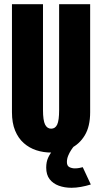

<svg xmlns="http://www.w3.org/2000/svg" viewBox="-20 -720 490 920"><path d="M225.1 11Q187.8 11 153.8 -0.1Q119.9 -11.3 93.7 -34.5Q67.5 -57.7 52.4 -94.3Q37.3 -130.9 37.3 -182.3V-700H186V-192.9Q186 -143.1 196 -123.2Q206 -103.4 225.1 -103.4Q244.9 -103.4 254.1 -123.2Q263.3 -143 263.3 -192.6V-700H412V-182.3Q412 -113.9 386.1 -71.3Q360.3 -28.6 317.7 -8.8Q275.1 11 225.1 11ZM335.4 -20.5Q328.7 -12.9 320.6 -0.5Q312.4 11.9 306.5 26.6Q300.6 41.3 300.6 56.6Q300.6 74.6 312.4 80.7Q324.3 86.8 338.9 86.8Q349.6 86.8 359.8 84.9Q370 83 376.5 81.1L415.1 164Q391.9 171.2 368.1 175.5Q344.3 179.8 322.5 179.8Q289 179.8 261.5 169.7Q233.9 159.6 217.6 138.4Q201.4 117.1 201.4 83.1Q201.4 55.9 210.7 35.7Q220 15.5 232.7 1.5Q245.4 -12.5 255.2 -20.5Z"/></svg>

Font: League Mono Thin Condensed
Style: Regular
Weight: 100
Width: 1
Designer: Tyler Finck
Foundry: The League of Moveable Type / Tyler Finck
Version: Version 2.300;RELEASE